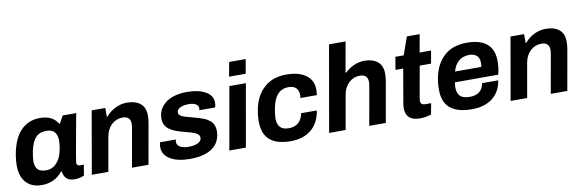

<svg xmlns="http://www.w3.org/2000/svg" viewBox="-51 -1151 4831 1591"><g transform="rotate(-10 2364.5 -355.5)"><path d="M199.2 12.2Q116.7 12.2 69.3 -38.6Q22 -89.4 22 -183.1Q22 -226.6 29.8 -271Q53.2 -405.8 117.4 -471.9Q181.6 -538.1 278.8 -538.1Q386.2 -538.1 428.2 -463.9H435.1L469.2 -525.9H583L559.1 -397Q511.2 -135.3 511.2 -121.1Q511.2 -94.2 539.1 -94.2H570.8L556.2 -4.9Q518.6 12.2 476.1 12.2Q418.9 12.2 395 -25.9Q383.3 -47.4 381.8 -70.8H375Q310.1 12.2 199.2 12.2ZM256.8 -102.1Q309.6 -102.1 346.4 -142.6Q383.3 -183.1 396 -254.9Q403.8 -294.9 403.8 -324.2Q403.8 -423.8 314 -423.8Q253.4 -423.8 221.4 -387.9Q189.5 -352.1 173.8 -273.9Q164.1 -220.2 164.1 -194.8Q164.1 -147.5 186 -124.8Q208 -102.1 256.8 -102.1Z M621.6 0 713.4 -525.9H827.6V-453.1H834.5Q865.2 -491.2 912.6 -514.6Q960 -538.1 1010.7 -538.1Q1082.5 -538.1 1123.5 -504.6Q1164.6 -471.2 1164.6 -401.9Q1164.6 -371.1 1156.7 -328.1L1098.6 0H959.5L1015.6 -315.9Q1020.5 -342.8 1020.5 -358.9Q1020.5 -422.9 953.6 -422.9Q901.4 -422.9 862.1 -387Q822.8 -351.1 811.5 -288.1L760.7 0Z M1448.2 12.2Q1342.3 12.2 1280.8 -25.1Q1219.2 -62.5 1219.2 -127Q1219.2 -149.4 1225.1 -167H1358.9Q1355 -157.7 1355 -147.9Q1355 -117.7 1382.3 -103.3Q1409.7 -88.9 1452.1 -88.9Q1472.2 -88.9 1490.5 -91.8Q1508.8 -94.7 1525.4 -101.3Q1542 -107.9 1552 -119.6Q1562 -131.3 1562 -147Q1562 -153.8 1560.1 -159.7Q1558.1 -165.5 1553.5 -170.7Q1548.8 -175.8 1544.2 -179.9Q1539.6 -184.1 1530.8 -188Q1522 -191.9 1515.4 -194.6Q1508.8 -197.3 1497.1 -200.7Q1485.4 -204.1 1478 -206.3Q1470.7 -208.5 1456.5 -212.2Q1442.4 -215.8 1435.1 -217.8Q1414.6 -223.1 1401.1 -227.3Q1387.7 -231.4 1368.7 -238.5Q1349.6 -245.6 1337.2 -252.4Q1324.7 -259.3 1310.8 -270Q1296.9 -280.8 1288.8 -292.7Q1280.8 -304.7 1275.4 -320.8Q1270 -336.9 1270 -356Q1270 -415 1303.5 -457.3Q1336.9 -499.5 1391.6 -519.3Q1446.3 -539.1 1517.1 -539.1Q1611.8 -539.1 1671.4 -505.6Q1731 -472.2 1731 -414.1Q1731 -389.6 1725.1 -372.1H1592.3Q1594.2 -383.8 1594.2 -387.2Q1594.2 -411.1 1572.8 -424.1Q1551.3 -437 1511.2 -437Q1466.3 -437 1439.7 -422.4Q1413.1 -407.7 1413.1 -384.8Q1413.1 -377 1416 -370.6Q1418.9 -364.3 1425.8 -359.1Q1432.6 -354 1439.7 -350.1Q1446.8 -346.2 1459 -342.3Q1471.2 -338.4 1480.5 -335.7Q1489.7 -333 1505.6 -328.9Q1521.5 -324.7 1531.2 -321.8Q1536.1 -320.3 1545.4 -317.9Q1567.4 -312 1578.6 -308.6Q1589.8 -305.2 1609.6 -298.1Q1629.4 -291 1640.4 -284.7Q1651.4 -278.3 1665.5 -267.6Q1679.7 -256.8 1687 -244.9Q1694.3 -232.9 1699.7 -216.3Q1705.1 -199.7 1705.1 -180.2Q1705.1 -138.7 1691.4 -105.5Q1677.7 -72.3 1654.1 -50.5Q1630.4 -28.8 1597.4 -14.4Q1564.5 0 1527.6 6.1Q1490.7 12.2 1448.2 12.2Z M1882.8 -603 1904.8 -723.1H2043.9L2022.9 -603ZM1778.8 0 1871.6 -525.9H2010.7L1918 0Z M2295.4 12.2Q2177.7 12.2 2119.1 -38.6Q2060.5 -89.4 2060.5 -193.8Q2060.5 -250.5 2072.3 -303.2Q2094.7 -410.2 2166 -474.1Q2237.3 -538.1 2351.6 -538.1Q2457.5 -538.1 2516.8 -494.6Q2576.2 -451.2 2576.2 -371.1Q2576.2 -346.2 2572.3 -326.2H2434.6Q2436.5 -343.8 2436.5 -352.1Q2436.5 -389.6 2415.3 -410.9Q2394 -432.1 2351.6 -432.1Q2239.7 -432.1 2211.4 -278.8Q2201.2 -222.2 2201.2 -198.2Q2201.2 -146.5 2224.6 -121.3Q2248 -96.2 2296.4 -96.2Q2347.7 -96.2 2378.4 -123.8Q2409.2 -151.4 2418.5 -201.2H2550.3Q2534.2 -97.7 2467.5 -42.7Q2400.9 12.2 2295.4 12.2Z M2618.2 0 2745.1 -723.1H2884.3L2838.9 -467.8H2845.2Q2876 -499 2919.4 -518.6Q2962.9 -538.1 3008.3 -538.1Q3079.1 -538.1 3120.1 -504.6Q3161.1 -471.2 3161.1 -401.9Q3161.1 -371.1 3153.3 -328.1L3095.2 0H2956.1L3012.2 -315.9Q3017.1 -342.8 3017.1 -358.9Q3017.1 -422.9 2950.2 -422.9Q2897.9 -422.9 2858.6 -387Q2819.3 -351.1 2808.1 -288.1L2757.3 0Z M3382.8 12.2Q3320.3 12.2 3291.5 -15.6Q3262.7 -43.5 3262.7 -92.8Q3262.7 -113.8 3267.6 -140.1L3315.4 -418.9H3250.5L3268.6 -525.9H3338.9L3391.6 -675.8H3499.5L3472.7 -525.9H3568.8L3549.8 -418.9H3454.6L3408.7 -162.1Q3404.8 -134.8 3404.8 -130.9Q3404.8 -96.2 3444.8 -96.2H3493.7L3476.6 -3.9Q3429.2 12.2 3382.8 12.2Z M3820.3 12.2Q3698.2 12.2 3637.5 -38.1Q3576.7 -88.4 3576.7 -192.9Q3576.7 -249.5 3586.4 -296.9Q3608.4 -407.7 3679.4 -472.9Q3750.5 -538.1 3870.6 -538.1Q4096.7 -538.1 4096.7 -342.8Q4096.7 -287.1 4082.5 -231.9H3717.3Q3713.4 -203.6 3713.4 -190.9Q3713.4 -140.1 3738.5 -116Q3763.7 -91.8 3818.4 -91.8Q3921.9 -91.8 3938.5 -186H4074.2Q4058.6 -88.9 3991.5 -38.3Q3924.3 12.2 3820.3 12.2ZM3734.4 -319.8H3955.6Q3958.5 -332 3958.5 -352.1Q3958.5 -394 3936.3 -414.6Q3914.1 -435.1 3873.5 -435.1Q3766.6 -435.1 3734.4 -319.8Z M4145.5 0 4237.3 -525.9H4351.6V-453.1H4358.4Q4389.2 -491.2 4436.5 -514.6Q4483.9 -538.1 4534.7 -538.1Q4606.4 -538.1 4647.5 -504.6Q4688.5 -471.2 4688.5 -401.9Q4688.5 -371.1 4680.7 -328.1L4622.6 0H4483.4L4539.6 -315.9Q4544.4 -342.8 4544.4 -358.9Q4544.4 -422.9 4477.5 -422.9Q4425.3 -422.9 4386 -387Q4346.7 -351.1 4335.4 -288.1L4284.7 0Z"/></g></svg>

Font: Archivo
Style: Bold Italic
Weight: 700
Italic angle: -10°
Designer: Hector Gatti
Foundry: Omnibus-Type
Version: Version 2.001